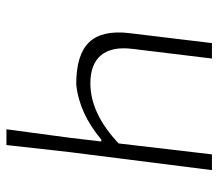

<svg xmlns="http://www.w3.org/2000/svg" viewBox="-61 -618 679 597"><g transform="rotate(90 278.5 -319.5)"><path d="M509 -639 453 -197 431 0H382L408 -194L420 -295H414Q332 -226 242 -217Q150 -217 111.5 -257Q73 -297 83 -382L114 -639H162L132 -392Q124 -328 151.5 -294.5Q179 -261 239 -261Q333 -261 426 -349L460 -639Z"/></g></svg>

Font: Alegreya Sans SC Light
Style: Italic
Weight: 300
Italic angle: -7°
Designer: Juan Pablo del Peral
Foundry: Huerta Tipografica
Version: Version 2.007